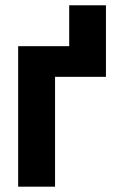

<svg xmlns="http://www.w3.org/2000/svg" viewBox="-20 -702 453 722"><path d="M378.4 -413.1H187V0H48.3V-528.3H240.2V-682.1H378.4Z"/></svg>

Font: RobotoCondensed-Bold
Style: Bold
Weight: 700
Designer: Google
Version: Version 2.001240; 2014